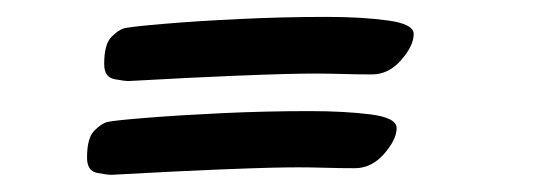

<svg xmlns="http://www.w3.org/2000/svg" viewBox="-20 -387 626 225"><path d="M129.9 -292Q126.5 -292 114.3 -294.2Q102.1 -296.4 102.1 -312Q102.1 -335 110.4 -343.5Q118.7 -352.1 126 -354Q135.7 -356 172.6 -359.1Q209.5 -362.3 260.5 -364.7Q311.5 -367.2 362.8 -367.2Q404.3 -367.2 434.6 -363Q464.8 -358.9 464.8 -347.2Q464.8 -333.5 450.2 -316.7Q435.5 -299.8 416 -299.8Q397.9 -299.8 381.3 -300.3Q364.7 -300.8 349.1 -300.8Q335.4 -300.8 315.2 -300.3Q294.9 -299.8 252.4 -298.1Q210 -296.4 129.9 -292ZM109.9 -182.1Q106.4 -182.1 94.2 -184.3Q82 -186.5 82 -202.1Q82 -225.1 90.3 -233.6Q98.6 -242.2 106 -244.1Q115.7 -246.1 152.6 -249Q189.5 -252 240.5 -254.4Q291.5 -256.8 342.8 -256.8Q384.3 -256.8 414.6 -252.9Q444.8 -249 444.8 -236.8Q444.8 -223.6 430.2 -206.8Q415.5 -189.9 396 -189.9Q377.9 -189.9 361.3 -190.4Q344.7 -190.9 329.1 -190.9Q315.4 -190.9 295.2 -190.4Q274.9 -189.9 232.4 -188.2Q189.9 -186.5 109.9 -182.1Z"/></svg>

Font: Norican
Style: Regular
Weight: 400
Designer: Vernon Adams
Foundry: Vernon Adams
Version: Version 1.100; ttfautohint (v1.8.4.7-5d5b);gftools[0.9.33]